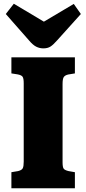

<svg xmlns="http://www.w3.org/2000/svg" viewBox="-20 -1008 462 1028"><path d="M41 0V-86L77 -92Q97 -97 102 -107.5Q107 -118 107 -143V-562Q107 -588 101 -597Q95 -606 73 -610L41 -615V-701H381V-615L345 -609Q328 -605 321.5 -595.5Q315 -586 315 -558V-139Q315 -114 320.5 -105.5Q326 -97 347 -92L381 -86V0ZM212 -749Q192 -749 174 -758Q156 -767 135 -792L11 -933L54 -988L215 -892L375 -987L413 -933L286 -792Q265 -768 250 -758.5Q235 -749 212 -749Z"/></svg>

Font: Literata ExtraBold
Style: Regular
Weight: 800
Designer: Latin by Veronika Burian and Jose Scaglione. Greek by Irene Vlachou. Cyrillic by Vera Evstafieva.
Foundry: TypeTogether
Version: Version 3.103;gftools[0.9.29]